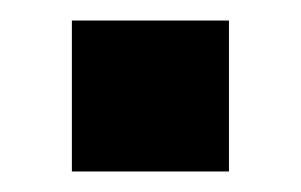

<svg xmlns="http://www.w3.org/2000/svg" viewBox="-20 -377 293 187"><path d="M50 -210V-357H203V-210Z"/></svg>

Font: Mozilla Headline ExtraLight
Style: Regular
Weight: 200
Designer: Studio DRAMA
Foundry: Studio DRAMA
Version: Version 1.000